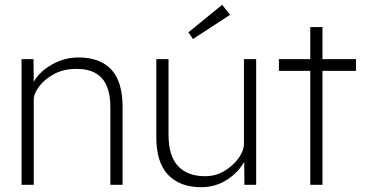

<svg xmlns="http://www.w3.org/2000/svg" viewBox="-20 -772 1524 802"><path d="M70 0V-525H120L121 -430Q145 -473 197 -502.5Q249 -532 308 -532Q397 -532 444.5 -482Q492 -432 492 -325V0H441V-323Q441 -408 404 -447Q367 -486 296 -484Q245 -484 205.5 -462.5Q166 -441 143.5 -411Q121 -381 121 -356V0Z M821 10Q732 10 682.5 -41.5Q633 -93 633 -198V-525H684V-209Q684 -121 723.5 -78.5Q763 -36 837 -36Q882 -36 918.5 -58.5Q955 -81 977 -112Q999 -143 999 -170V-525H1050V0H1001L1000 -96Q975 -51 927 -20.5Q879 10 821 10ZM786 -609 767 -637 908 -752 941 -710Z M1276 0V-476H1145V-525H1276V-659H1327V-525H1467V-476H1327V0Z"/></svg>

Font: Readex Pro ExtraLight
Style: Regular
Weight: 200
Designer: Bonnie Shaver-Troup, Thomas Jockin
Foundry: Lexend
Version: Version 1.203; ttfautohint (v1.8.3)